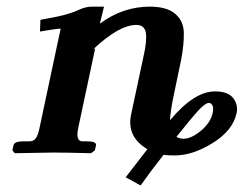

<svg xmlns="http://www.w3.org/2000/svg" viewBox="-20 -465 741 584"><path d="M615.2 -151.9Q605 -151.9 585.2 -130.9Q565.4 -109.9 516.6 -48.8Q525.9 -43 538.1 -43Q562 -43 591.3 -67.4Q620.6 -91.8 627 -122.1Q629.9 -135.3 626.5 -143.6Q623 -151.9 615.2 -151.9ZM416 -291Q427.7 -341.8 423.6 -365.5Q419.4 -389.2 394.5 -389.2Q342.3 -389.2 263.2 -314.9L269.5 -317.9L217.8 -75.2Q209.5 -35.2 230.5 -35.2H243.7Q274.4 -35.2 272 -22.9L268.6 -7.8L256.8 1Q180.2 -1 142.1 -1L24.9 1L17.6 -7.8L21 -22.9Q23.4 -35.2 52.2 -35.2H70.3Q82.5 -35.2 89.1 -44.7Q95.7 -54.2 100.1 -75.2L152.3 -320.8L164.6 -377.9Q152.8 -377.9 101.6 -369.1L103 -404.8Q106.9 -405.8 122.6 -408.4Q138.2 -411.1 142.3 -412.1Q146.5 -413.1 158.7 -415.5Q170.9 -418 176.3 -419.7Q181.6 -421.4 190.9 -424.1Q200.2 -426.8 207.3 -429.7Q214.4 -432.6 221.7 -436Q241.7 -444.8 259.8 -444.8H296.4L283.7 -393.1Q354 -444.8 435.5 -444.8Q486.8 -444.8 512.5 -423.3Q538.1 -401.9 539.1 -366.2Q540 -330.6 531.2 -284.2L508.8 -176.8Q498.5 -128.9 497.1 -99.1Q570.3 -187 633.8 -187Q674.3 -187 689.7 -166Q705.1 -145 699.7 -121.1Q688.5 -68.4 627.4 -30.3Q566.4 7.8 511.2 7.8Q487.3 7.8 477.5 5.9Q439 54.7 407.7 99.1L362.3 74.2L428.2 -11.2Q364.3 -49.3 378.9 -117.2Z"/></svg>

Font: Linux Libertine Slanted
Style: Semibold Slanted
Weight: 600
Designer: Philipp H. Poll
Foundry: Philipp H. Poll
Version: Version 5.1.1